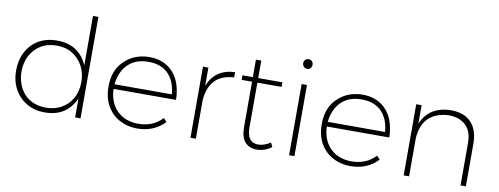

<svg xmlns="http://www.w3.org/2000/svg" viewBox="-61 -1061 3593 1382"><g transform="rotate(10 1735.0 -370.0)"><path d="M302 2.5Q228 2.5 170.8 -31Q113.5 -64.5 81 -123.5Q48.5 -182.5 48.5 -260Q48.5 -336.5 79.8 -395.8Q111 -455 168 -488.8Q225 -522.5 301.5 -522.5Q387.5 -522.5 443 -484Q498.5 -445.5 525.5 -380.5V-742H565V0H525.5V-139Q507 -96 476.8 -64.2Q446.5 -32.5 403.2 -15Q360 2.5 302 2.5ZM307 -33Q369 -33 418.5 -60.8Q468 -88.5 496.8 -139.2Q525.5 -190 525.5 -259.5Q525.5 -321.5 498.8 -373Q472 -424.5 423 -455.5Q374 -486.5 307 -486.5Q239 -486.5 190 -456.2Q141 -426 114.5 -374.5Q88 -323 88 -259.5Q88 -217.5 100.8 -177Q113.5 -136.5 140.2 -104Q167 -71.5 208.5 -52.2Q250 -33 307 -33Z M977 1Q928.5 1 882.8 -15.2Q837 -31.5 801.5 -64Q766 -96.5 744.8 -145.5Q723.5 -194.5 723.5 -260.5Q723.5 -378 790.5 -444.5Q862.5 -519.5 976.5 -521Q1079 -521 1141.5 -460Q1201 -402.5 1214.5 -304.5Q1217 -291.5 1218 -278.5L1218.5 -250.5H762.5Q764.5 -195.5 782.5 -155Q800.5 -114.5 830 -87.5Q859.5 -60.5 898 -47.2Q936.5 -34 979 -34Q1088 -34 1155.5 -106.5L1179 -82Q1101 1 977 1ZM1182 -284.5Q1176 -371 1129.5 -425Q1076.5 -486 976.5 -486Q911 -486 865.8 -460Q820.5 -434 795 -388.8Q769.5 -343.5 763.5 -284.5Z M1408 0H1368.5V-520H1408V-387Q1459 -515.5 1603 -521V-482.5Q1510 -477.5 1462.5 -425.5Q1415 -373.5 1408 -282Z M1853 1Q1798 1 1766.5 -33.8Q1735 -68.5 1735 -143.5V-474.5H1659V-508H1735V-636H1774V-508H1951V-474.5H1774V-147.5Q1774 -37 1856.5 -36.5Q1902.5 -37.5 1945.5 -67.5L1960.5 -36.5Q1911 0.5 1853 1Z M2109 -634.5Q2093 -634.5 2083.8 -645.5Q2074.5 -656.5 2074.5 -669.5Q2074.5 -686 2084.8 -695.5Q2095 -705 2109 -705Q2122 -705 2132.5 -695.5Q2143 -686 2143 -669.5Q2143 -656.5 2134.5 -645.5Q2126 -634.5 2109 -634.5ZM2128.5 0H2089.5V-520H2128.5Z M2535.5 1Q2487 1 2441.2 -15.2Q2395.5 -31.5 2360 -64Q2324.5 -96.5 2303.2 -145.5Q2282 -194.5 2282 -260.5Q2282 -378 2349 -444.5Q2421 -519.5 2535 -521Q2637.5 -521 2700 -460Q2759.5 -402.5 2773 -304.5Q2775.5 -291.5 2776.5 -278.5L2777 -250.5H2321Q2323 -195.5 2341 -155Q2359 -114.5 2388.5 -87.5Q2418 -60.5 2456.5 -47.2Q2495 -34 2537.5 -34Q2646.5 -34 2714 -106.5L2737.5 -82Q2659.5 1 2535.5 1ZM2740.5 -284.5Q2734.5 -371 2688 -425Q2635 -486 2535 -486Q2469.5 -486 2424.2 -460Q2379 -434 2353.5 -388.8Q2328 -343.5 2322 -284.5Z M3381.5 0H3342.5V-310Q3342.5 -396 3296 -439.2Q3249.5 -482.5 3170.5 -482.5Q2981 -471 2966.5 -281.5V0H2927V-520H2966.5V-384Q3021.5 -517.5 3179.5 -521Q3250.5 -521 3295 -494.2Q3339.5 -467.5 3360.5 -421.2Q3381.5 -375 3381.5 -316.5Z"/></g></svg>

Font: Argentum Novus ExtraLight
Style: Regular
Weight: 250
Designer: Julieta Ulanovsky (font) & Cristiano Sobral (main changes)
Foundry: Julieta Ulanovsky (font) & Cristiano Sobral (main changes)
Version: Version 3.00;November 27, 2020;FontCreator 13.0.0.2655 64-bi